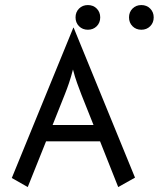

<svg xmlns="http://www.w3.org/2000/svg" viewBox="-20 -758 643 778"><path d="M459 0Q459 0 385.4 -185.4Q385.4 -185.4 166.7 -185.4Q166.7 -185.4 92.4 0Q92.4 0 27.8 -36.8Q27.8 -36.8 277.1 -645.8Q277.1 -645.8 278.5 -645.8Q278.5 -645.8 527.1 -38.2Q527.1 -38.2 459 0ZM193.1 -251.4Q193.1 -251.4 359 -251.4Q359 -251.4 309.7 -375Q300.7 -398.6 292.4 -421.5Q284 -444.4 275.7 -476.4Q267.4 -444.4 259.7 -421.9Q252.1 -399.3 242.4 -375Q242.4 -375 193.1 -251.4ZM552.8 -637.5Q531.2 -637.5 517 -651.7Q502.8 -666 502.8 -687.5Q502.8 -709 517 -723.3Q531.2 -737.5 552.8 -737.5Q574.3 -737.5 588.5 -723.3Q602.8 -709 602.8 -687.5Q602.8 -666 588.5 -651.7Q574.3 -637.5 552.8 -637.5ZM336.1 -637.5Q314.6 -637.5 300.3 -651.7Q286.1 -666 286.1 -687.5Q286.1 -709 300.3 -723.3Q314.6 -737.5 336.1 -737.5Q357.6 -737.5 371.9 -723.3Q386.1 -709 386.1 -687.5Q386.1 -666 371.9 -651.7Q357.6 -637.5 336.1 -637.5Z"/></svg>

Font: co2trust
Style: Regular
Weight: 400
Designer: Kristian Moeller
Foundry: Dicotype
Version: Version 1.000